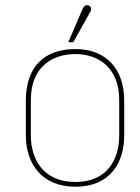

<svg xmlns="http://www.w3.org/2000/svg" viewBox="-20 -698 530 728"><path d="M258 -538 321 -651C328 -662 326 -673 317 -677C305 -682 297 -673 294 -666L239 -538ZM432 -184C432 -93 386 -8 266 -8C141 -8 97 -98 97 -184V-320C97 -441 175 -493 266 -493C353 -493 432 -441 432 -320ZM451 -316C451 -437 382 -512 266 -512C145 -512 78 -442 78 -316V-184C78 -82 135 10 266 10C398 10 451 -82 451 -184Z"/></svg>

Font: Advent Pro
Style: Thin
Weight: 100
Designer: Andreas Kalpakidis
Foundry: Andreas Kalpakidis
Version: Version 2.002 2007